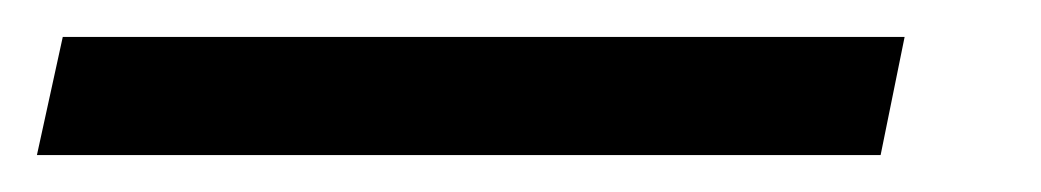

<svg xmlns="http://www.w3.org/2000/svg" viewBox="-62 47 564 104"><path d="M-42 131 -28 67H428L415 131Z"/></svg>

Font: Source Sans 3 Semibold
Style: Italic
Weight: 600
Italic angle: -11°
Designer: Paul D. Hunt
Foundry: Adobe
Version: Version 3.052;hotconv 1.1.0;makeotfexe 2.6.0